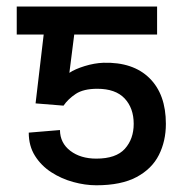

<svg xmlns="http://www.w3.org/2000/svg" viewBox="-20 -548 549 577"><path d="M170.9 -230.5 86.9 -237.3 111.3 -444.3H30.3V-528.3H452.1V-444.3H203.1L188.5 -329.1Q205.1 -340.3 234.4 -349.4Q263.7 -358.4 291 -359.4Q379.9 -361.8 429.2 -313.2Q478.5 -264.6 478.5 -175.8Q478.5 -124 457.5 -82.3Q436.5 -40.5 390.4 -15.9Q344.2 8.8 269.5 8.8Q235.8 8.8 200.2 -1Q164.6 -10.7 134.3 -30.3Q104 -49.8 85.2 -79.6Q66.4 -109.4 66.4 -149.4L160.2 -157.2Q160.6 -118.2 191.4 -94.7Q222.2 -71.3 269.5 -71.3Q328.6 -71.3 355.2 -100.8Q381.8 -130.4 381.8 -175.8Q381.8 -223.1 354.5 -252.2Q327.1 -281.2 272.5 -281.2Q231 -281.2 207.8 -265.9Q184.6 -250.5 170.9 -230.5Z"/></svg>

Font: Inter Display
Style: Regular
Weight: 400
Designer: Rasmus Andersson
Foundry: rsms
Version: Version 4.001;git-9221beed3